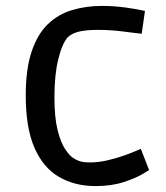

<svg xmlns="http://www.w3.org/2000/svg" viewBox="-20 -616 562 649"><path d="M302 13Q233 13 179.5 -18Q126 -49 96.5 -116.5Q67 -184 67 -293Q67 -383 87 -442Q107 -501 142 -534.5Q177 -568 224 -582Q271 -596 324 -596Q365 -596 405 -590.5Q445 -585 470 -579L459 -502Q438 -504 396.5 -509.5Q355 -515 309 -515Q271 -515 246.5 -509Q222 -503 209 -490Q190 -469 177 -416Q164 -363 164 -288Q164 -219 174.5 -177Q185 -135 199.5 -113Q214 -91 226 -83Q234 -77 247 -72Q260 -67 285 -67Q313 -67 343 -74Q373 -81 398.5 -90Q424 -99 440 -106Q456 -113 456 -113L484 -41Q484 -41 461.5 -27.5Q439 -14 398 -0.5Q357 13 302 13Z"/></svg>

Font: Ruda Medium
Style: Regular
Weight: 500
Version: Version 2.001